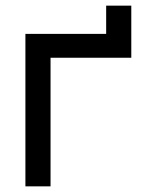

<svg xmlns="http://www.w3.org/2000/svg" viewBox="-20 -660 510 680"><path d="M70 0V-540H356V-640H445V-455.5H159V0Z"/></svg>

Font: Cns Manrope Med
Style: Regular
Weight: 500
Designer: Mikhail Sharanda
Foundry: Mikhail Sharanda
Version: Version 4.504